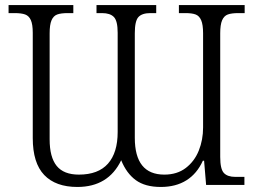

<svg xmlns="http://www.w3.org/2000/svg" viewBox="-20 -734 1035 762"><path d="M110 -186V-604Q110 -637 102.5 -654Q95 -671 80 -676.5Q65 -682 38 -682H14V-714H271V-682H249Q222 -682 207 -676.5Q192 -671 184.5 -653.5Q177 -636 177 -602V-181Q177 -110 205 -75.5Q233 -41 293 -41Q370 -41 408.5 -84.5Q447 -128 447 -210V-604Q447 -651 432 -666.5Q417 -682 385 -682H363V-714H600V-682H577Q544 -682 529.5 -666.5Q515 -651 515 -602V-187Q515 -41 632 -41Q683 -41 717.5 -67.5Q752 -94 769 -136.5Q786 -179 786 -228V-602Q786 -636 778.5 -653.5Q771 -671 756.5 -676.5Q742 -682 716 -682H690V-714H951V-682H926Q899 -682 884 -676.5Q869 -671 861.5 -653.5Q854 -636 854 -602V-111Q854 -63 868.5 -47.5Q883 -32 914 -32H950V0H798L790 -96H785Q762 -45 720 -18.5Q678 8 618 8Q556 8 519 -19Q482 -46 461 -98Q410 8 287 8Q201 8 155.5 -39.5Q110 -87 110 -186Z"/></svg>

Font: Noto Serif Light
Style: Regular
Weight: 300
Designer: Monotype Design Team
Foundry: Monotype Imaging Inc.
Version: Version 1.001